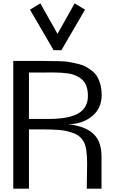

<svg xmlns="http://www.w3.org/2000/svg" viewBox="-20 -1139 691 1159"><path d="M60.1 0ZM327.1 -934.6 430.7 -1118.7 493.2 -1080.6 350.6 -835.9H303.7L161.1 -1080.6L223.6 -1118.7ZM503.9 0 505.9 -152.3Q505.9 -248 485.4 -283.2Q465.8 -318.4 430.7 -332.5Q384.8 -351.1 336.2 -354.5Q287.6 -357.9 242.7 -357.9H154.8V0H60.1V-771H243.7Q360.8 -771 391.8 -765.6Q422.9 -760.3 452.1 -753.2Q481.4 -746.1 498.8 -736.1Q516.1 -726.1 536.4 -710.4Q556.6 -694.8 567.4 -674.8Q593.8 -627.4 593.8 -566.4Q593.8 -484.4 534.9 -436.8Q476.1 -389.2 392.1 -389.2Q543 -372.1 579.1 -278.3Q592.8 -242.2 592.8 -193.8V0ZM298.8 -701.7 243.7 -701.2H154.8V-420.9H272.5Q429.7 -420.9 481 -476.6Q510.7 -509.3 510.7 -561.5Q510.7 -639.6 459.5 -670.9Q427.7 -690.4 395 -695.3Q348.1 -701.7 298.8 -701.7Z"/></svg>

Font: Dhyana
Style: Regular
Weight: 400
Foundry: Vernon Adams
Version: Version 1.002; ttfautohint (v0.8.51-6076)